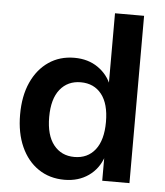

<svg xmlns="http://www.w3.org/2000/svg" viewBox="-52 -765 706 822"><g transform="rotate(5 300.5 -354.5)"><path d="M255 10Q191 10 143 -22.5Q95 -55 68.5 -114Q42 -173 42 -252Q42 -332 68.5 -390.5Q95 -449 142.5 -481.5Q190 -514 253 -514Q312 -514 354.5 -484.5Q397 -455 415 -407H409V-719H534V0H417V-105H420Q402 -51 358.5 -20.5Q315 10 255 10ZM289 -91Q346 -91 378.5 -132.5Q411 -174 411 -252Q411 -330 378.5 -371Q346 -412 289 -412Q233 -412 200 -371Q167 -330 167 -252Q167 -174 200 -132.5Q233 -91 289 -91Z"/></g></svg>

Font: Nunitoga
Style: Bold
Weight: 700
Designer: Vernon Adams
Foundry: Vernon Adams
Version: Version 1.0